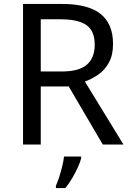

<svg xmlns="http://www.w3.org/2000/svg" viewBox="-20 -734 662 975"><path d="M294 -714Q427 -714 490.5 -663.5Q554 -613 554 -511Q554 -454 533 -416Q512 -378 479.5 -355.5Q447 -333 411 -320L607 0H502L329 -295H187V0H97V-714ZM289 -636H187V-371H294Q381 -371 421 -405.5Q461 -440 461 -507Q461 -577 419 -606.5Q377 -636 289 -636ZM392 70Q388 88 375.5 115.5Q363 143 346.5 171Q330 199 312 221H264V209Q272 192 280.5 165.5Q289 139 296 110.5Q303 82 305 61H392Z"/></svg>

Font: Noto Music
Style: Regular
Weight: 400
Designer: Monotype Design Team, Benjamin Yang
Foundry: Monotype Imaging Inc.
Version: Version 2.002; ttfautohint (v1.8.4.7-5d5b)